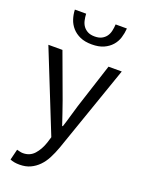

<svg xmlns="http://www.w3.org/2000/svg" viewBox="-171 -802 810 1089"><g transform="rotate(20 233.5 -258.0)"><path d="M90 209Q73 209 59 206.5Q45 204 33 199L49 134Q57 136 67 138.5Q77 141 86 141Q128 141 154.5 111.5Q181 82 196 37L207 1L12 -486H97L196 -217Q207 -185 219.5 -149.5Q232 -114 243 -80H247Q258 -113 268 -149Q278 -185 288 -217L375 -486H455L272 40Q259 76 243 107Q227 138 205 160.5Q183 183 155 196Q127 209 90 209ZM242 -572Q200 -572 171 -585Q142 -598 123 -619.5Q104 -641 95 -668.5Q86 -696 85 -725H153Q154 -704 158.5 -684.5Q163 -665 173.5 -651Q184 -637 200.5 -628.5Q217 -620 242 -620Q267 -620 283.5 -628.5Q300 -637 310.5 -651Q321 -665 325.5 -684.5Q330 -704 331 -725H399Q397 -696 388.5 -668.5Q380 -641 361 -619.5Q342 -598 313 -585Q284 -572 242 -572Z"/></g></svg>

Font: Source Sans Pro
Style: Regular
Weight: 400
Designer: Paul D. Hunt
Foundry: Adobe Systems Incorporated
Version: Version 2.021;PS 2.000;hotconv 1.0.86;makeotf.lib2.5.63406